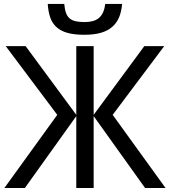

<svg xmlns="http://www.w3.org/2000/svg" viewBox="-20 -946 855 966"><path d="M268.1 -368.2 8.8 -713.9H108.9L363.8 -368.2V-713.9H451.2V-368.2L706.1 -713.9H806.2L546.9 -368.2L813 0H710L451.2 -361.8V0H363.8V-361.8L105 0H2ZM594.2 -926.3Q591.3 -888.2 579.3 -859.4Q567.4 -830.6 544.7 -810.8Q522 -791 487.5 -781Q453.1 -771 404.3 -771Q354 -771 319.8 -780.5Q285.6 -790 264.2 -809.6Q242.7 -829.1 232.7 -858.2Q222.7 -887.2 220.2 -926.3H303.2Q305.7 -898.4 312.3 -880.6Q318.8 -862.8 331.1 -852.8Q343.3 -842.8 361.8 -838.9Q380.4 -835 406.2 -835Q427.7 -835 445.6 -839.6Q463.4 -844.2 476.6 -854.7Q489.7 -865.2 498 -882.8Q506.3 -900.4 509.3 -926.3Z"/></svg>

Font: WenQuanYi Micro Hei
Style: Regular
Weight: 400
Foundry: Ascender Corporation
Version: Version 0.2.0-beta